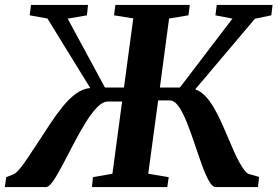

<svg xmlns="http://www.w3.org/2000/svg" viewBox="-46 -763 1132 783"><path d="M-26.5 0 -20.5 -40.5 11 -53Q22.5 -59.5 37 -77.5Q51.5 -95.5 68.5 -121.2Q85.5 -147 104.5 -175.5Q130 -214.5 155.5 -253.5Q181 -292.5 207.8 -326Q234.5 -359.5 263 -380.5Q291.5 -401.5 322 -404L147.5 -687.5L75 -700.5L80.5 -743H313L308.5 -700.5L230 -687L382 -406H459.5L497.5 -688L419 -700.5L424.5 -743H728L722.5 -700.5L643.5 -687.5L606 -406H687.5L902 -687L832.5 -700.5L838 -743H1065.5L1060.5 -700.5L993.5 -686.5L750 -398.5Q772.5 -391 791.5 -371Q810.5 -351 827.2 -322Q844 -293 858.8 -259.8Q873.5 -226.5 887.5 -193.5Q898 -168 908.5 -144.8Q919 -121.5 929.2 -102.8Q939.5 -84 949 -71.2Q958.5 -58.5 967 -54L1010.5 -41.5L1006 0H834.5Q820 0 805.8 -25.5Q791.5 -51 777 -91.5Q762.5 -132 747.5 -177Q732.5 -222 716.5 -262.5Q700.5 -303 683 -328.2Q665.5 -353.5 646 -353.5H599L558.5 -54.5L642 -40.5L636 0H329L333 -40.5L412.5 -54.5L452 -349H394.5Q372.5 -349 348.5 -323.8Q324.5 -298.5 300.5 -258.8Q276.5 -219 253.2 -174.5Q230 -130 209.2 -90.2Q188.5 -50.5 171 -25.2Q153.5 0 141 0Z"/></svg>

Font: Merriweather 48pt
Style: Bold Italic
Weight: 700
Italic angle: -7.8°
Version: Version 2.101